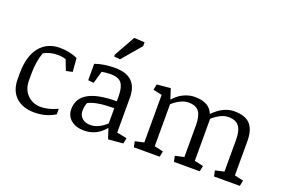

<svg xmlns="http://www.w3.org/2000/svg" viewBox="-106 -1163 2240 1521"><g transform="rotate(20 1014.5 -402.0)"><path d="M46.9 -194.8V-240.2Q46.9 -384.8 108.6 -462.6Q170.4 -540.5 279.3 -540.5Q357.4 -540.5 428.2 -509.8L437.5 -395.5L383.8 -384.3L350.1 -471.7Q315.4 -481.9 281.2 -481.9Q214.8 -481.9 164.1 -452.6Q134.8 -372.6 134.8 -269.5V-216.3Q134.8 -138.2 180.2 -93Q225.6 -47.9 292 -47.9Q358.4 -47.9 433.6 -83.5V-36.6Q357.4 10.7 260.3 10.7Q162.6 10.7 104.7 -42.2Q46.9 -95.2 46.9 -194.8Z M845.2 -237.8Q693.8 -237.8 628.9 -202.6Q615.2 -170.9 615.2 -132.3Q615.2 -93.8 642.1 -70.8Q668.9 -47.9 709 -47.9Q749 -47.9 784.7 -66.4Q820.3 -85 845.2 -109.9ZM527.3 -115.7Q527.3 -296.4 845.2 -296.4V-342.8Q844.7 -416 818.4 -449.2Q792 -482.4 725.6 -481.9Q689 -481.9 652.3 -474.6L623 -371.1L575.2 -376V-514.2Q650.4 -540.5 742.7 -540.5Q933.1 -540.5 933.1 -358.9V-64.5L1017.6 -47.9L1007.8 0L883.3 10.7L855 -75.7Q784.2 10.7 679.2 10.7Q611.3 10.7 569.3 -23.4Q527.3 -57.6 527.3 -115.7ZM704.1 -638.2 803.2 -815.4 892.1 -810.5V-778.3L755.4 -617.7L704.1 -622.6Z M1249.5 -418.9V-64.5L1324.2 -47.9L1314.5 0H1096.7L1086.9 -47.9L1161.6 -64.5V-465.3L1086.9 -481.9L1096.7 -529.8L1211.4 -540.5L1239.7 -453.6Q1274.9 -495.6 1321.5 -518.1Q1368.2 -540.5 1417 -540.5Q1539.6 -540.5 1572.3 -453.6Q1655.8 -540.5 1748.5 -540.5Q1841.8 -540.5 1883.5 -494.4Q1925.3 -448.2 1925.3 -354.5V-64.5L2000 -47.9L1990.2 0H1772.5L1762.7 -47.9L1837.4 -64.5V-333Q1837.4 -408.7 1810.3 -445.3Q1783.2 -481.9 1720.7 -481.9Q1658.2 -481.9 1587.4 -418.9V-64.5L1662.1 -47.9L1652.3 0H1434.6L1424.8 -47.9L1499.5 -64.5V-333Q1499.5 -409.2 1473.4 -445.6Q1447.3 -481.9 1384.3 -481.9Q1321.3 -481.9 1249.5 -418.9Z"/></g></svg>

Font: NoticiaText-Regular
Style: Regular
Weight: 400
Designer: JM Sole
Foundry: JM Sole
Version: Version 1.003